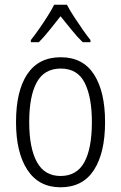

<svg xmlns="http://www.w3.org/2000/svg" viewBox="-20 -785 514 815"><path d="M426 -267Q426 -136 378.5 -63Q331 10 237 10Q145 10 96.5 -63.5Q48 -137 48 -267Q48 -399 96 -470.5Q144 -542 238 -542Q332 -542 379 -469Q426 -396 426 -267ZM104 -267Q104 -157 136.5 -97.5Q169 -38 237 -38Q306 -38 338 -96.5Q370 -155 370 -267Q370 -373 339.5 -433.5Q309 -494 238 -494Q168 -494 136 -435.5Q104 -377 104 -267ZM264 -765Q276 -742 294.5 -713.5Q313 -685 332 -658Q351 -631 364 -615V-606H331Q308 -628 284 -658Q260 -688 237 -716Q215 -688 190.5 -657.5Q166 -627 145 -606H111V-615Q127 -635 145.5 -661.5Q164 -688 181.5 -715.5Q199 -743 210 -765Z"/></svg>

Font: Noto Sans Lao Condensed Light
Style: Regular
Weight: 300
Width: 3
Designer: Monotype Design Team
Foundry: Monotype Imaging Inc.
Version: Version 2.003; ttfautohint (v1.8.4.7-5d5b)